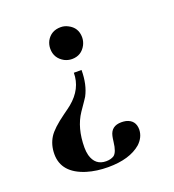

<svg xmlns="http://www.w3.org/2000/svg" viewBox="-114 -525 708 780"><g transform="rotate(-20 240.0 -134.5)"><path d="M221.7 -242.2Q221.7 -172.9 161.1 -123Q150.4 -114.3 127 -97.7Q71.3 -57.6 53.7 -29.3Q34.2 2 34.2 42Q34.2 123 130.9 153.3Q172.9 166 222.7 166Q315.4 166 364.3 124Q391.6 98.6 392.6 65.4Q392.6 24.4 353.5 14.6Q343.8 12.7 334 12.7Q290 12.7 281.2 52.7Q279.3 60.5 277.3 77.1Q272.5 120.1 256.8 131.8Q243.2 140.6 222.7 140.6Q175.8 140.6 162.1 91.8Q158.2 76.2 158.2 58.6Q158.2 -26.4 196.3 -83Q229.5 -130.9 231.4 -134.8Q254.9 -178.7 254.9 -242.2ZM165 -366.2Q165 -325.2 202.1 -304.7Q217.8 -296.9 234.4 -296.9Q275.4 -296.9 294.9 -334Q302.7 -349.6 302.7 -366.2Q302.7 -408.2 265.6 -426.8Q251 -434.6 234.4 -434.6Q192.4 -434.6 172.9 -399.4Q165 -383.8 165 -366.2Z"/></g></svg>

Font: Abhaya Libre ExtraBold
Style: Regular
Weight: 800
Designer: Pushpananda Ekanayake, Sol Matas, Pathum Egodawatta
Foundry: Mooniak
Version: Version 1.050 ; ttfautohint (v1.6)